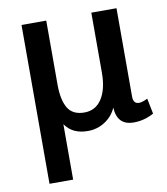

<svg xmlns="http://www.w3.org/2000/svg" viewBox="-81 -571 746 856"><g transform="rotate(-10 292.0 -143.5)"><path d="M504 -503V-103Q504 -70 530 -70Q544 -70 569 -82L583 -12Q540 12 492 12Q417 12 413 -69Q397 -32 362 -9Q327 14 284 14Q214 14 181 -35V216H74V-503H186V-214Q186 -144 208 -107Q230 -70 283 -70Q334 -70 362 -113.5Q390 -157 390 -231V-503Z"/></g></svg>

Font: Bree Serif
Style: Regular
Weight: 400
Designer: Veronika Burian, Jos Scaglione
Foundry: TypeTogether
Version: Version 1.001